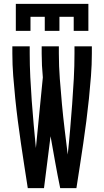

<svg xmlns="http://www.w3.org/2000/svg" viewBox="-20 -975 540 995"><path d="M124 0Q115 -58 106 -116Q97 -174 88.5 -232Q80 -290 72.5 -348Q65 -406 59 -464.5Q53 -523 48.5 -581.5Q44 -640 44 -698V-735H134V-698Q134 -637 137 -575.5Q140 -514 144.5 -452.5Q149 -391 154.5 -330Q160 -269 166 -208L202 -574Q199 -605 197.5 -636Q196 -667 196 -698V-735H285V-698Q285 -632 290 -566.5Q295 -501 301 -435.5Q307 -370 315 -304.5Q323 -239 331 -174Q338 -239 343.5 -304.5Q349 -370 354 -435.5Q359 -501 362.5 -567Q366 -633 366 -698V-735H456V-698Q456 -640 451.5 -581.5Q447 -523 441 -464.5Q435 -406 427.5 -348Q420 -290 411.5 -232Q403 -174 394 -116Q385 -58 376 0H292Q278 -67 266 -134.5Q254 -202 242 -269L208 0ZM62 -815V-955H438V-815H362V-888H288V-815H212V-888H138V-815Z"/></svg>

Font: Iosevka Term Curly Semibold
Style: Regular
Weight: 600
Designer: Belleve Invis
Foundry: Belleve Invis
Version: Version 32.3.0